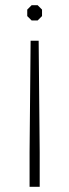

<svg xmlns="http://www.w3.org/2000/svg" viewBox="-20 -518 267 740"><path d="M125 -498 142 -481V-456L125 -439H102L85 -456V-481L102 -498ZM129 -361 133 68V202H94V68L98 -361Z"/></svg>

Font: Chakra Petch ExtraLight
Style: Regular
Weight: 275
Designer: Katatrad Aksorn Co.,Ltd.
Foundry: Cadson Demak Co.,Ltd.
Version: Version 1.000; ttfautohint (v1.6)